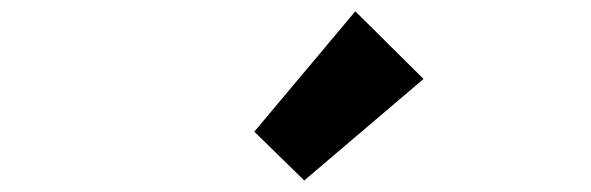

<svg xmlns="http://www.w3.org/2000/svg" viewBox="-20 -973 1040 338"><path d="M515.6 -655.3 427.7 -741.2 605.5 -953.1 725.6 -834Z"/></svg>

Font: GenEi Gothic M Heavy
Style: Regular
Weight: 800
Designer: o_tamon (Modified); [Source Han Sans]
Ryoko NISHIZUKA  (kana & ideographs); Paul D. Hunt (Latin, Greek & Cyrillic); Wenl
Version: Version 1.1a;Original Version 1.004